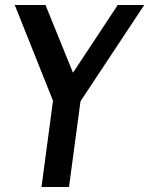

<svg xmlns="http://www.w3.org/2000/svg" viewBox="-20 -748 597 768"><path d="M162 -728 272 -457 451 -728H557L302 -343L256 0H146L192 -345L39 -728Z"/></svg>

Font: Rosario SemiBold
Style: Italic
Weight: 600
Italic angle: -8.05°
Designer: Hector Gatti
Foundry: Omnibus Type
Version: Version 1.101; ttfautohint (v1.8.1.43-b0c9)